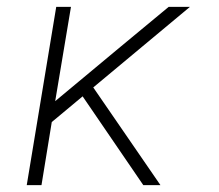

<svg xmlns="http://www.w3.org/2000/svg" viewBox="-20 -540 640 560"><path d="M398 0 221 -259 131 -184 101 0H58L144 -520H187L141 -245L332 -404L472 -520H534L252 -285L448 0Z"/></svg>

Font: Iosevka Aile XLt Obl
Style: Regular
Weight: 200
Italic angle: -9°
Designer: Belleve Invis
Foundry: Belleve Invis
Version: Version 31.1.0; ttfautohint (v1.8.4)